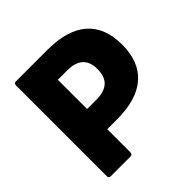

<svg xmlns="http://www.w3.org/2000/svg" viewBox="-206 -948 1165 1165"><g transform="rotate(-45 377.0 -365.0)"><path d="M79 24V-754Q79 -772 96 -772H368Q537 -772 623.5 -696.5Q710 -621 710 -474Q710 -327 623 -251Q536 -175 368 -175H283V24Q283 32 278 37Q273 42 265 42H96Q79 42 79 24ZM499 -476Q499 -599 363 -599H283V-348H363Q429 -348 464 -378.5Q499 -409 499 -476Z"/></g></svg>

Font: LINE Seed JP_TTF ExtraBold
Style: Regular
Weight: 800
Designer: LY Corporation & Fontrix & Fontworks
Version: Version 1.015